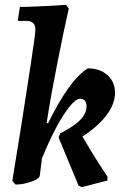

<svg xmlns="http://www.w3.org/2000/svg" viewBox="-20 -757 513 796"><path d="M222.8 -187.1 229.5 -203.9Q248.7 -213.8 267.9 -225.4Q287.1 -237 303.4 -251.1Q319.7 -265.1 329.3 -281.8Q338.9 -298.4 338.9 -317.3Q338.9 -332.1 331.6 -339.8Q324.4 -347.6 312.2 -347.6Q295.3 -347.6 269.2 -316Q243.2 -284.3 213.3 -228.7Q183.5 -173 154 -100.2L144.8 -28Q143.9 -20 127.6 -11.6Q111.3 -3.2 88.4 2.5Q65.6 8.1 44.1 8.1L31.2 -7.2Q31.2 -7.2 36.2 -39.1Q41.2 -71 50 -124.2Q58.8 -177.4 69 -241.9Q79.2 -306.4 89.2 -371.9Q99.2 -437.3 108 -494.1Q116.8 -550.8 121.8 -588.5Q126.8 -626.1 126.8 -634.2Q126.8 -670.5 88.8 -670.5H53.7L62.4 -728.4Q90.4 -728.4 123 -729.8Q155.7 -731.3 185.7 -732.7Q215.7 -734.2 234.6 -735.6Q253.6 -737.1 253.6 -737.1L265.3 -721Q265.3 -721 258.9 -693.3Q252.6 -665.6 242.5 -617.5Q232.4 -569.4 220.3 -508.3Q208.1 -447.2 195.7 -380.1Q183.4 -313 173.3 -247L179.2 -245.8Q221.7 -333.3 263.9 -391.9Q306 -450.5 343.9 -473.5Q394.8 -473.5 425.8 -445.3Q456.8 -417.2 456.8 -372.9Q456.8 -326.9 422.3 -280.3Q387.7 -233.6 321.7 -191Q339.9 -159.8 358 -130Q376.1 -100.2 391.6 -76.4Q407.1 -52.6 416.4 -38.5Q425.7 -24.5 425.7 -24.5L425 -8.5L318.5 19L305.5 12Z"/></svg>

Font: Alegreya
Style: Italic
Weight: 400
Italic angle: -7°
Designer: Juan Pablo del Peral
Foundry: Huerta Tipografica
Version: Version 2.009